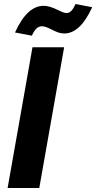

<svg xmlns="http://www.w3.org/2000/svg" viewBox="-20 -938 480 958"><path d="M300 -702H142L18 0H176ZM190 -807Q205 -807 235 -792Q254 -782 269 -776.5Q284 -771 301 -771Q380 -771 440 -902L357 -918Q346 -894 335.5 -883.5Q325 -873 312 -873Q303 -873 292 -877.5Q281 -882 269 -888Q227 -909 198 -909Q115 -909 55 -776L139 -760Q151 -786 163 -796.5Q175 -807 190 -807Z"/></svg>

Font: Geom Bold
Style: Bold Italic
Weight: 700
Italic angle: -10°
Version: Version 1.102